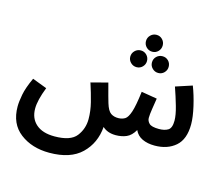

<svg xmlns="http://www.w3.org/2000/svg" viewBox="-125 -876 1477 1275"><g transform="rotate(15 613.0 -238.5)"><path d="M709 5Q749 5 782 -9Q815 -23 839 -65Q855 -29 891 -12Q927 5 976 5Q1064 5 1119.5 -43Q1175 -91 1175 -194Q1175 -244 1158.5 -315.5Q1142 -387 1119 -446L1006 -409Q1028 -346 1045 -286.5Q1062 -227 1062 -189Q1062 -138 1038 -123.5Q1014 -109 976 -109Q925 -109 908.5 -125.5Q892 -142 892 -163Q892 -186 898.5 -227Q905 -268 910 -300L802 -318Q790 -220 775.5 -176.5Q761 -133 742.5 -121.5Q724 -110 699 -109Q667 -108 645 -123Q623 -138 608 -188Q603 -204 595 -233.5Q587 -263 572 -320L457 -290Q479 -222 493.5 -164.5Q508 -107 508 -51Q508 15 468.5 66.5Q429 118 318 118Q236 118 191.5 79Q147 40 147 -28Q147 -85 183 -177L83 -215Q50 -144 40.5 -94Q31 -44 31 -11Q31 108 112 170Q193 232 313 232Q458 232 533.5 159Q609 86 618 -27Q652 5 709 5ZM800 -593Q824 -593 840.5 -610Q857 -627 857 -651Q857 -675 840.5 -692Q824 -709 800 -709Q776 -709 759 -692Q742 -675 742 -651Q742 -627 759 -610Q776 -593 800 -593ZM726 -467Q750 -467 766.5 -484Q783 -501 783 -524Q783 -548 766.5 -565Q750 -582 726 -582Q702 -582 685 -565Q668 -548 668 -524Q668 -501 685 -484Q702 -467 726 -467ZM875 -467Q899 -467 915.5 -484Q932 -501 932 -524Q932 -549 915.5 -565.5Q899 -582 875 -582Q851 -582 834 -565.5Q817 -549 817 -524Q817 -501 834 -484Q851 -467 875 -467Z"/></g></svg>

Font: Noto Sans Arabic UI SemiCondensed Semi
Style: Regular
Weight: 600
Width: 4
Designer: Nadine Chahine - Monotype Design Team
Foundry: Monotype Imaging Inc.
Version: Version 1.900